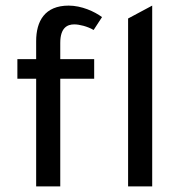

<svg xmlns="http://www.w3.org/2000/svg" viewBox="-20 -665 641 685"><path d="M42 -384H109V0H195V-384H316V-454H195V-512C195 -566 220 -578 245 -578C263 -578 292 -571 314 -558L344 -604C317 -624 271 -645 225 -645C140 -645 109 -590 109 -518V-454H42V-384ZM523 -645 437 -599V0H523V-645Z"/></svg>

Font: Tajawal Medium
Style: Regular
Weight: 500
Designer: Boutros Fonts
Foundry: Created by Boutros International 2017
Version: Version 1.700